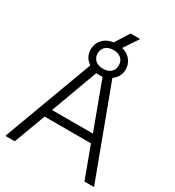

<svg xmlns="http://www.w3.org/2000/svg" viewBox="-223 -1091 1112 1221"><g transform="rotate(30 333.0 -481.0)"><path d="M10 -6 252 -659Q229 -673 216 -696Q203 -719 203 -748Q203 -792 231.5 -822.5Q260 -853 308 -860L372 -962H443L372 -856Q412 -846 436 -816.5Q460 -787 460 -748Q460 -720 447.5 -697Q435 -674 413 -660L657 -6V0H589L503 -231H163L77 0H10ZM332 -680Q367 -680 388 -698.5Q409 -717 409 -748Q409 -780 388 -798.5Q367 -817 332 -817Q296 -817 275 -798.5Q254 -780 254 -748Q254 -717 275 -698.5Q296 -680 332 -680ZM483 -291 382 -563 356 -634H309L283 -563L183 -291Z"/></g></svg>

Font: Plata Sans Light
Style: Regular
Weight: 300
Designer: Pablo Impallari, Andres Torresi, & Cristiano Sobral
Foundry: Pablo Impallari, Andres Torresi, & Cristiano Sobral
Version: Version 1.00;December 28, 2019;FontCreator 12.0.0.2547 64-bi